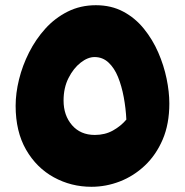

<svg xmlns="http://www.w3.org/2000/svg" viewBox="-20 -767 710 737"><path d="M40 -361Q40 -409 53 -462Q66 -515 91.5 -565.5Q117 -616 154 -657Q191 -698 240 -722.5Q289 -747 348 -747Q407 -747 453 -722.5Q499 -698 532.5 -656.5Q566 -615 587.5 -565.5Q609 -516 619.5 -465Q630 -414 630 -370Q630 -291 604.5 -231.5Q579 -172 536 -131.5Q493 -91 440 -70.5Q387 -50 331 -50Q253 -50 186.5 -86.5Q120 -123 80 -192.5Q40 -262 40 -361ZM224 -381Q224 -324 256.5 -286.5Q289 -249 344 -249Q383 -249 413.5 -266Q444 -283 465 -308Q463 -351 455 -394Q447 -437 433 -471.5Q419 -506 396.5 -527Q374 -548 343 -548Q317 -548 289.5 -526.5Q262 -505 243 -467.5Q224 -430 224 -381Z"/></svg>

Font: Kufam Black
Style: Italic
Weight: 900
Italic angle: -11°
Designer: Artur Schmal
Foundry: Original Type
Version: Version 1.301; ttfautohint (v1.8.3)